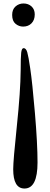

<svg xmlns="http://www.w3.org/2000/svg" viewBox="-20 -970 287 1105"><path d="M116 -693Q130 -693 137 -669Q144 -645 154 -576Q166 -496 181 -319.5Q196 -143 196 -35Q196 115 121 115Q56 115 56 4Q56 -46 77 -245Q98 -444 99 -567Q99 -641 102 -667Q105 -693 116 -693ZM115 -950Q143 -950 161.5 -933Q180 -916 180 -887Q180 -855 161.5 -836Q143 -817 113 -817Q89 -817 69.5 -833Q50 -849 50 -884Q50 -916 69.5 -933Q89 -950 115 -950Z"/></svg>

Font: Henny Penny
Style: Regular
Weight: 400
Designer: Olga Umpeleva
Foundry: Brownfox
Version: Version 1.001